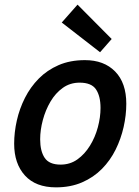

<svg xmlns="http://www.w3.org/2000/svg" viewBox="-20 -794 600 827"><path d="M221 13Q134 13 87.5 -38Q41 -89 41 -175Q41 -224 52.5 -275Q64 -326 87.5 -372.5Q111 -419 147 -455.5Q183 -492 232.5 -513.5Q282 -535 346 -535Q428 -535 476 -486Q524 -437 524 -347Q524 -298 512.5 -247Q501 -196 478 -149.5Q455 -103 419 -66.5Q383 -30 333.5 -8.5Q284 13 221 13ZM241 -85Q282 -85 313.5 -107.5Q345 -130 367.5 -166.5Q390 -203 401.5 -246Q413 -289 413 -329Q413 -380 393.5 -409Q374 -438 323 -438Q282 -438 250.5 -415.5Q219 -393 197.5 -356.5Q176 -320 164.5 -277Q153 -234 153 -194Q153 -143 172.5 -114Q192 -85 241 -85ZM411 -569 246 -697 314 -774 461 -626Z"/></svg>

Font: Ubuntu Sans Mono Medium
Style: Italic
Weight: 500
Italic angle: -13.5°
Monospace: yes
Designer: Dalton Maag Ltd
Foundry: Dalton Maag Ltd
Version: Version 1.006